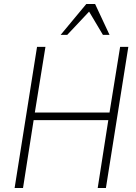

<svg xmlns="http://www.w3.org/2000/svg" viewBox="-20 -939 679 959"><path d="M53 0 165 -705H207L154 -377H527L580 -705H621L509 0H468L521 -339H148L95 0ZM283 -765 411 -919H455L527 -765H494L425 -881L316 -765Z"/></svg>

Font: Nunito Sans 10pt Condensed ExtraLight
Style: Italic
Weight: 250
Width: 3
Italic angle: -9°
Designer: Vernon Adams
Foundry: Vernon Adams
Version: Version 3.101;gftools[0.9.27]